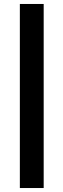

<svg xmlns="http://www.w3.org/2000/svg" viewBox="-20 -745 319 967"><path d="M80 202V-725H200V202Z"/></svg>

Font: Archivo SemiExpanded ExtraBold
Style: Regular
Weight: 800
Width: 6
Designer: Hector Gatti
Foundry: Omnibus-Type
Version: Version 2.001; ttfautohint (v1.8.3)